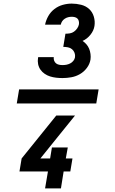

<svg xmlns="http://www.w3.org/2000/svg" viewBox="-20 -875 640 1065"><path d="M327 -442Q309 -442 291.5 -444Q274 -446 258 -451Q242 -456 228 -465.5Q214 -475 204.5 -488.5Q195 -502 191.5 -519Q188 -536 191 -554Q191 -555 191.5 -556Q192 -557 192 -558H279Q279 -558 278.5 -557.5Q278 -557 278 -557Q277 -547 280.5 -538Q284 -529 291 -523.5Q298 -518 307.5 -516Q317 -514 327 -514Q338 -514 348.5 -516Q359 -518 369 -523Q379 -528 386.5 -537Q394 -546 396 -557Q398 -570 393.5 -582Q389 -594 379.5 -602Q370 -610 357 -612.5Q344 -615 331 -615L343 -688Q355 -688 367.5 -690Q380 -692 390.5 -699.5Q401 -707 408.5 -718Q416 -729 418 -741Q419 -750 417 -758.5Q415 -767 409 -772.5Q403 -778 394.5 -780Q386 -782 378 -782Q368 -782 358 -779.5Q348 -777 339 -771Q330 -765 324.5 -756.5Q319 -748 317 -738H230Q235 -763 248 -786Q261 -809 282 -825Q303 -841 328 -848Q353 -855 378 -855Q404 -855 430 -848.5Q456 -842 474.5 -825Q493 -808 500.5 -782.5Q508 -757 504 -731Q500 -705 481.5 -682Q463 -659 438 -648Q450 -640 459.5 -629Q469 -618 474.5 -604.5Q480 -591 482 -575.5Q484 -560 482 -545Q478 -520 462 -498.5Q446 -477 423.5 -464Q401 -451 376 -446.5Q351 -442 327 -442ZM230 170 246 76H88L100 4L292 -234H396L295 -109L204 4H258L268 -57H356L345 4H382L370 76H333L318 170ZM73 -301 86 -379H527L514 -301Z"/></svg>

Font: Iosevka Curly XBdExObl
Style: Regular
Weight: 800
Width: 7
Italic angle: -9°
Monospace: yes
Designer: Belleve Invis
Foundry: Belleve Invis
Version: Version 11.1.0; ttfautohint (v1.8.3)